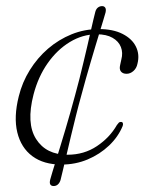

<svg xmlns="http://www.w3.org/2000/svg" viewBox="-20 -548 484 644"><path d="M441 -334Q438 -319 427.5 -309.8Q417 -300.5 404.5 -300.5Q392 -300.5 385.8 -308Q379.5 -315.5 383 -330L387 -348.5Q393 -371 385.5 -390.2Q378 -409.5 357.5 -421.2Q337 -433 304.5 -433Q257 -433 214.2 -407Q171.5 -381 139.8 -335.8Q108 -290.5 92.5 -231Q67.5 -134.5 101 -81.8Q134.5 -29 206.5 -29Q262 -29 305 -57.8Q348 -86.5 372 -128.5Q375.5 -133.5 378.5 -136.5Q381.5 -139.5 386 -139Q390.5 -139 392 -135.2Q393.5 -131.5 391.5 -125.5Q376.5 -89 345.8 -59.8Q315 -30.5 274 -13.2Q233 4 186 4Q126.5 4 88.5 -24.2Q50.5 -52.5 38 -104Q25.5 -155.5 43 -225Q54.5 -272 80 -313Q105.5 -354 141.2 -384.8Q177 -415.5 220.2 -433Q263.5 -450.5 311 -450.5Q359.5 -450.5 391.2 -434.2Q423 -418 436 -391.5Q449 -365 441 -334ZM253 -229Q243.5 -195 234.8 -160Q226 -125 218 -91.5Q210 -58 203.2 -28.8Q196.5 0.5 191.2 22.2Q186 44 183 56Q180 65.5 174 70.8Q168 76 160 76Q152 76 148.8 70.8Q145.5 65.5 148.5 54Q151 45 156 28.2Q161 11.5 168 -10.8Q175 -33 183 -59.5Q191 -86 199.5 -114.2Q208 -142.5 216.2 -171.8Q224.5 -201 232 -229Q239.5 -255.5 246.5 -283.8Q253.5 -312 260.2 -340Q267 -368 273 -394Q279 -420 284 -442.2Q289 -464.5 293 -481.2Q297 -498 299.5 -507.5Q302 -517.5 308.2 -522.5Q314.5 -527.5 322.5 -527.5Q329.5 -527.5 333 -522.2Q336.5 -517 334 -506Q331.5 -497 326.5 -480.5Q321.5 -464 314.8 -442Q308 -420 300.2 -394Q292.5 -368 284.2 -340Q276 -312 268 -283.8Q260 -255.5 253 -229Z"/></svg>

Font: Fraunces 72pt Soft Wonky ExtraLight
Style: Italic
Weight: 250
Italic angle: -16°
Version: Version 1.000;[b76b70a41]